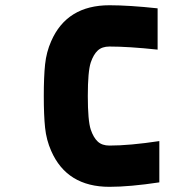

<svg xmlns="http://www.w3.org/2000/svg" viewBox="-20 -697 707 727"><path d="M173.8 -541Q233.1 -677.1 394.5 -677.1Q468.1 -677.1 576.8 -665.4V-509.1Q466.8 -520.8 394.5 -520.8Q366.5 -520.8 350.3 -505.9Q334 -490.9 323.6 -460.3Q312.5 -426.4 312.5 -333.3Q312.5 -240.2 323.6 -206.4Q334 -175.8 350.3 -160.8Q366.5 -145.8 394.5 -145.8Q470.7 -145.8 583.3 -162.8V-6.5Q471.4 10.4 394.5 10.4Q233.1 10.4 173.8 -125.7Q155.6 -166.7 150.7 -213.5Q145.8 -260.4 145.8 -333.3Q145.8 -406.2 150.7 -453.1Q155.6 -500 173.8 -541Z"/></svg>

Font: Monoid
Style: Bold
Weight: 700
Width: 4
Designer: Andreas Larsen (@larsenwork)
Version: Version 0.61